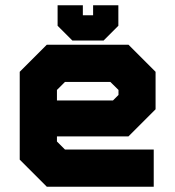

<svg xmlns="http://www.w3.org/2000/svg" viewBox="-20 -710 666 730"><path d="M468.5 -540 571.5 -437V-294.5L468.5 -191.5H196.5V-172L227 -141.5H564.5V0H158L55 -103V-437L158 -540ZM432 -471 496 -408V-315L443 -262H124.5V-403L193.5 -471ZM432 -471H193.5L124.5 -403V-137L189.5 -73H502H189.5L124.5 -137V-262H443L496 -315V-408ZM399.5 -398.5H227L196.5 -368V-328H409.5L430.5 -349V-368ZM255 -556 199 -612V-690H295V-652H334V-690H430V-612L374 -556ZM281 -600H349L382 -636V-649V-636L349 -600H281L248 -636V-649V-636Z"/></svg>

Font: Tourney Black
Style: Regular
Weight: 900
Version: Version 1.015